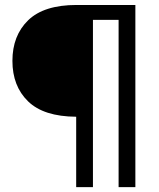

<svg xmlns="http://www.w3.org/2000/svg" viewBox="-20 -670 640 773"><path d="M286.7 83.3V-200Q155.8 -200.8 92.9 -262.1Q30 -323.3 30 -425Q30 -526.7 93.3 -588.3Q156.7 -650 288.3 -650H525V83.3H457.5V-590H354.2V83.3Z"/></svg>

Font: Familjen Grotesk GF
Style: Regular
Weight: 400
Designer: Anders Wikstroem, Jonas Baeckman, Matilda Gysing, Kristian Moeller
Foundry: Familjen STHLM AB
Version: Version 2.000; Beta; Release 4; Build 6